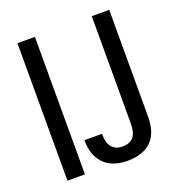

<svg xmlns="http://www.w3.org/2000/svg" viewBox="-131 -818 861 933"><g transform="rotate(-20 300.0 -351.0)"><path d="M152.8 0H62.5V-710.9H152.8ZM446.8 -710.9H537.1V-157.7Q537.1 -118.2 527.1 -87.2Q517.1 -56.2 496.3 -34.7Q475.6 -13.2 444.1 -2Q412.6 9.3 370.1 9.3Q334.5 9.3 304.4 -0.7Q274.4 -10.7 252.9 -31.2Q231.4 -51.8 219.2 -83Q207 -114.3 207 -156.7H297.9Q297.9 -108.4 317.4 -86.4Q336.9 -64.5 370.1 -64.5Q392.6 -64.5 407.2 -71Q421.9 -77.6 430.7 -89.6Q439.5 -101.6 443.1 -118.9Q446.8 -136.2 446.8 -157.7Z"/></g></svg>

Font: Roboto Mono
Style: Regular
Weight: 400
Designer: Google
Version: Version 2.000985; 2015; ttfautohint (v1.3)